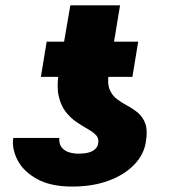

<svg xmlns="http://www.w3.org/2000/svg" viewBox="-20 -683 627 713"><path d="M344.7 -152.3Q347.7 -169.9 336.2 -181.6Q324.7 -193.4 305.2 -204.3Q285.6 -215.3 263.9 -230Q242.2 -244.6 224.4 -267.3Q206.5 -290 198.2 -325.4Q189.9 -360.8 198.2 -413.1L241.2 -663.1H425.8L383.8 -409.2Q377.9 -372.1 387.5 -349.9Q397 -327.6 415.3 -314.2Q433.6 -300.8 454.6 -289.6Q475.6 -278.3 493.4 -263.2Q511.2 -248 520 -222.7Q528.8 -197.3 521.5 -155.3Q514.2 -108.4 478 -71Q441.9 -33.7 383.1 -12Q324.2 9.8 248 9.8Q168 9.8 117.4 -18.3Q66.9 -46.4 45.2 -88.4Q23.4 -130.4 29.3 -170.9H200.2Q198.7 -148.9 208.7 -136Q218.8 -123 235.8 -117.7Q252.9 -112.3 272.5 -112.3Q292 -112.3 307.6 -116.2Q323.2 -120.1 333.3 -129.2Q343.3 -138.2 344.7 -152.3ZM493.2 -528.3 471.7 -397.5H131.8L153.3 -528.3Z"/></svg>

Font: Inter 28pt Black
Style: Italic
Weight: 900
Italic angle: -9.3988°
Designer: Rasmus Andersson
Foundry: rsms
Version: Version 4.001;git-66647c0bb